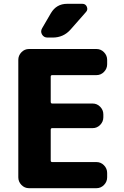

<svg xmlns="http://www.w3.org/2000/svg" viewBox="-20 -987 648 1007"><path d="M332 -967H412Q429 -967 435.5 -951.5Q442 -936 431 -924L350 -832Q313 -790 256 -790H229Q210 -790 200.5 -806Q191 -822 201 -839L247 -918Q276 -967 332 -967ZM132 0Q109 0 92.5 -17Q76 -34 76 -57V-673Q76 -696 92.5 -713Q109 -730 132 -730H486Q509 -730 525.5 -713Q542 -696 542 -673V-650Q542 -627 525.5 -610Q509 -593 486 -593H254Q246 -593 246 -585V-453Q246 -444 254 -444H466Q489 -444 505.5 -427Q522 -410 522 -387V-372Q522 -349 505.5 -332Q489 -315 466 -315H254Q246 -315 246 -307V-145Q246 -137 254 -137H486Q509 -137 525.5 -120Q542 -103 542 -80V-57Q542 -34 525.5 -17Q509 0 486 0Z"/></svg>

Font: Rounded Mplus 1c ExtraBold
Style: Regular
Weight: 800
Version: Version 1.059.20150529